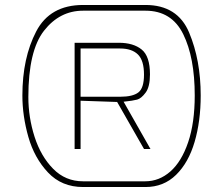

<svg xmlns="http://www.w3.org/2000/svg" viewBox="-20 -752 897 772"><path d="M70 -368Q70 -519 125.5 -625.5Q181 -732 314 -732H565Q694 -732 740.5 -621Q787 -510 787 -368Q787 -265 762.5 -181.5Q738 -98 688 -49Q638 0 565 0H314Q228 0 173 -58.5Q118 -117 94 -201.5Q70 -286 70 -368ZM564 -23Q620 -23 665 -62.5Q710 -102 736.5 -180Q763 -258 763 -368Q763 -521 716.5 -615Q670 -709 565 -709H314Q220 -709 157 -628.5Q94 -548 94 -362Q94 -280 119 -202Q144 -124 193.5 -73.5Q243 -23 314 -23ZM280 -580H458Q516 -580 549.5 -553Q583 -526 583 -453Q583 -403 565.5 -379.5Q548 -356 531.5 -351.5Q515 -347 477 -343L585 -153H559L451 -342L304 -347V-153H280ZM463 -363Q514 -363 536.5 -380.5Q559 -398 559 -452Q559 -509 534.5 -533Q510 -557 463 -557H304V-363Z"/></svg>

Font: Exo ExtraLight
Style: Regular
Weight: 275
Designer: Natanael Gama
Foundry: Natanael Gama
Version: Version 1.500; ttfautohint (v1.6)